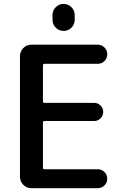

<svg xmlns="http://www.w3.org/2000/svg" viewBox="-20 -982 635 980"><path d="M248 -880.9V-905.3Q248 -928.7 264.6 -945.3Q281.2 -961.9 304.7 -961.9Q328.1 -961.9 344.7 -945.3Q361.3 -928.7 361.3 -905.3V-880.9Q361.3 -857.4 344.7 -840.8Q328.1 -824.2 304.7 -824.2Q281.2 -824.2 264.6 -840.8Q248 -857.4 248 -880.9ZM207 -656.2Q199.2 -656.2 199.2 -648.4V-464.8Q199.2 -457 207 -457H460.9Q479.5 -457 493.2 -443.4Q506.8 -429.7 506.8 -410.6Q506.8 -391.6 493.2 -377.9Q479.5 -364.3 460.9 -364.3H207Q199.2 -364.3 199.2 -357.4V-125Q199.2 -118.2 207 -118.2H478.5Q499 -118.2 513.2 -104Q527.3 -89.8 527.3 -69.8Q527.3 -49.8 513.2 -35.6Q499 -21.5 478.5 -21.5H139.6Q116.2 -21.5 99.1 -38.6Q82 -55.7 82 -79.1V-696.3Q82 -719.7 99.1 -736.8Q116.2 -753.9 139.6 -753.9H478.5Q499 -753.9 513.2 -739.7Q527.3 -725.6 527.3 -705.1Q527.3 -684.6 513.2 -670.4Q499 -656.2 478.5 -656.2Z"/></svg>

Font: Gen Jyuu Gothic P Medium
Style: Regular
Weight: 500
Designer: [Source Han Sans]
Ryoko NISHIZUKA  (kana & ideographs); Paul D. Hunt (Latin, Greek & Cyrillic); Wenlong ZHANG  (bopomofo
Version: Version 1.002.20150607